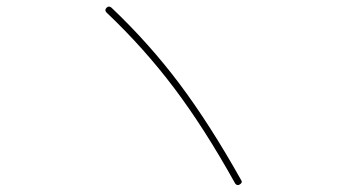

<svg xmlns="http://www.w3.org/2000/svg" viewBox="-20 -653 1040 576"><path d="M685.5 -102.5Q593.8 -267.6 502.9 -388.2Q412.1 -508.8 298.8 -616.2Q293 -623 299.8 -629.9Q306.6 -636.7 314.5 -629.9Q427.7 -522.5 518.6 -401.4Q609.4 -280.3 703.1 -113.3Q709 -105.5 699.2 -99.6Q691.4 -94.7 685.5 -102.5Z"/></svg>

Font: Rounded-X Mgen+ 2m thin
Style: Regular
Weight: 100
Designer: [Source Han Sans]
Ryoko NISHIZUKA  (kana & ideographs); Paul D. Hunt (Latin, Greek & Cyrillic); Wenlong ZHANG  (bopomofo
Version: Version 1.059.20150602